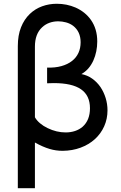

<svg xmlns="http://www.w3.org/2000/svg" viewBox="-20 -787 642 1015"><path d="M164.6 208V-33.7Q205.1 -10.7 242.7 0.5Q275.4 10.3 311.5 10.3Q362.3 9.8 406 -6.3Q449.7 -22.5 481.4 -51.3Q513.2 -80.1 530.8 -119.4Q548.3 -158.7 548.3 -203.6Q548.3 -236.8 538.6 -268.6Q528.8 -300.3 511.2 -326.7Q492.7 -353.5 467 -371.6Q441.4 -389.6 410.2 -395.5Q451.2 -418 473.6 -467.3Q494.1 -513.7 494.1 -567.9Q494.1 -634.3 460.4 -682.1Q430.7 -724.1 379.4 -747.1Q333 -767.1 280.3 -767.1Q239.7 -767.1 203.1 -753.9Q166.5 -740.7 138.2 -713.9Q107.9 -685.1 91.1 -642.6Q74.2 -600.1 74.2 -543.5V208ZM203.1 -643.1Q219.7 -658.7 241.5 -666.5Q263.2 -674.3 287.6 -674.3Q308.1 -674.3 328.9 -668.7Q349.6 -663.1 366.2 -650.9Q406.2 -620.1 406.2 -563.5Q406.2 -532.7 394.8 -507.6Q383.3 -482.4 360.8 -464.8Q337.9 -446.8 304.4 -437.5Q271 -428.2 229 -429.7V-346.7Q251.5 -347.7 264.2 -347.7Q361.3 -347.7 408.4 -314.9Q455.6 -282.2 455.6 -214.8Q455.6 -151.9 417 -117.2Q399.4 -102.1 376.5 -94.5Q353.5 -86.9 327.1 -86.9Q278.8 -86.9 231.4 -109.9Q209 -120.6 191.7 -135.3Q174.3 -149.9 164.6 -167V-540.5Q164.6 -607.9 203.1 -643.1Z"/></svg>

Font: Hack Dev
Style: Regular
Weight: 400
Designer: Christopher Simpkins
Foundry: Christopher Simpkins
Version: Version 2.0315